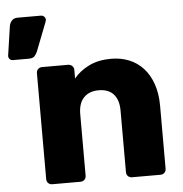

<svg xmlns="http://www.w3.org/2000/svg" viewBox="-114 -798 810 849"><g transform="rotate(-5 291.0 -373.5)"><path d="M-42 -562Q-51 -562 -56.5 -568.5Q-62 -575 -61 -584L-42 -713Q-40 -726 -31 -736.5Q-22 -747 -5 -747H99Q107 -747 113 -741Q119 -735 119 -727Q119 -724 116 -716L67 -590Q63 -580 55 -571Q47 -562 30 -562ZM84 0Q73 0 66 -7Q59 -14 59 -25V-495Q59 -506 66 -513Q73 -520 84 -520H199Q210 -520 217.5 -513Q225 -506 225 -495V-457Q251 -489 292.5 -509.5Q334 -530 391 -530Q434 -530 470 -515.5Q506 -501 532.5 -472.5Q559 -444 574 -401.5Q589 -359 589 -304V-25Q589 -14 582 -7Q575 0 564 0H438Q427 0 420 -7Q413 -14 413 -25V-298Q413 -345 390.5 -370.5Q368 -396 324 -396Q282 -396 258 -371Q234 -346 234 -298V-25Q234 -14 227 -7Q220 0 209 0Z"/></g></svg>

Font: Fz Rubik
Style: Bold
Weight: 700
Designer: Hubert and Fischer
Foundry: Hubert and Fischer
Version: Vit hóa bi FontZin.com